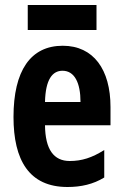

<svg xmlns="http://www.w3.org/2000/svg" viewBox="-20 -738 491 768"><path d="M366 -718H91V-618H366ZM231 -555C102 -555 34 -455 34 -270C34 -98 96 10 250 10C304 10 353 -1 397 -28V-138C348 -107 307 -94 259 -94C195 -94 161 -140 160 -237H422V-310C422 -460 354 -555 231 -555ZM230 -455C278 -455 302 -407 302 -330H160C162 -421 190 -455 230 -455Z"/></svg>

Font: Noto Sans Gurmukhi ExtraCondensed
Style: Bold
Weight: 700
Width: 2
Designer: Jelle Bosma - Monotype Design Team
Foundry: Monotype Imaging Inc.
Version: Version 2.004